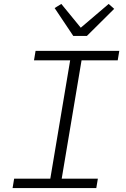

<svg xmlns="http://www.w3.org/2000/svg" viewBox="-20 -957 640 977"><path d="M44 0 52 -48H236L337 -650H153L161 -698H587L579 -650H395L294 -48H478L470 0ZM353 -774 258 -916 292 -937 391 -816 533 -937 561 -912 422 -774Z"/></svg>

Font: IBM Plex Mono Light
Style: Italic
Weight: 300
Italic angle: -9°
Monospace: yes
Designer: Mike Abbink, Paul van der Laan, Pieter van Rosmalen
Foundry: Bold Monday
Version: Version 2.3